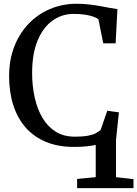

<svg xmlns="http://www.w3.org/2000/svg" viewBox="-20 -771 730 1022"><path d="M390.5 230.5V181.5L489.5 172V0.5Q468.5 5 440.5 8Q412.5 11 373 11Q289.5 11 225.2 -15.5Q161 -42 117.2 -91.5Q73.5 -141 51 -210.5Q28.5 -280 28.5 -366.5Q28.5 -452 55.8 -522.5Q83 -593 132 -644.2Q181 -695.5 246.5 -723.2Q312 -751 389 -751Q423.5 -751 455 -747.2Q486.5 -743.5 514 -738.5Q541.5 -733.5 564.5 -729Q587.5 -724.5 605 -722.5L595.5 -540.5H529.5L504 -668Q496 -675 478.2 -681.8Q460.5 -688.5 434 -692.8Q407.5 -697 372 -697Q309 -697 259 -661Q209 -625 180 -555Q151 -485 151 -382.5Q151 -313 164.8 -251.5Q178.5 -190 206.2 -143.2Q234 -96.5 276.8 -70Q319.5 -43.5 378 -43.5Q419 -43.5 445.2 -48Q471.5 -52.5 487.5 -60.8Q503.5 -69 515.5 -79L551 -181.5L613 -173L597.5 -27V172L690.5 182.5V230.5Z"/></svg>

Font: Merriweather 20pt
Style: Regular
Weight: 400
Version: Version 2.100